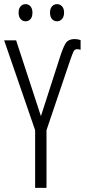

<svg xmlns="http://www.w3.org/2000/svg" viewBox="-20 -909 419 929"><path d="M150 0V-279L0 -714H58L178 -347L268 -626Q283 -674 296 -697Q309 -720 342 -720Q356 -720 370 -715V-668Q362 -671 353 -671Q342 -671 336.5 -661Q331 -651 319 -616L205 -279V0ZM70 -848Q70 -867 79.5 -878Q89 -889 104 -889Q118 -889 127.5 -878Q137 -867 137 -848Q137 -827 127.5 -816.5Q118 -806 104 -806Q89 -806 79.5 -817Q70 -828 70 -848ZM222 -848Q222 -867 231.5 -878Q241 -889 256 -889Q270 -889 280 -878.5Q290 -868 290 -848Q290 -828 280 -817Q270 -806 256 -806Q241 -806 231.5 -817Q222 -828 222 -848Z"/></svg>

Font: Noto Sans ExtraCondensed Light
Style: Regular
Weight: 300
Width: 2
Designer: Monotype Design Team
Foundry: Monotype Imaging Inc.
Version: Version 2.013; ttfautohint (v1.8.4.7-5d5b)